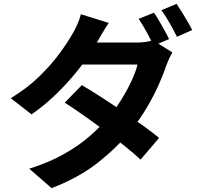

<svg xmlns="http://www.w3.org/2000/svg" viewBox="-20 -887 1040 997"><path d="M779 -821Q792 -804 806.5 -778.5Q821 -753 835 -728Q849 -703 858 -684L778 -650Q763 -681 741.5 -720.5Q720 -760 700 -789ZM897 -867Q910 -848 925.5 -822.5Q941 -797 955.5 -772.5Q970 -748 978 -731L899 -696Q883 -728 861 -767Q839 -806 818 -834ZM405 -445Q451 -418 506 -382.5Q561 -347 616.5 -309Q672 -271 721.5 -235.5Q771 -200 806 -171L710 -58Q677 -89 628.5 -128Q580 -167 524 -208.5Q468 -250 414 -288Q360 -326 316 -354ZM875 -615Q867 -601 858 -581.5Q849 -562 842 -543Q827 -497 801.5 -441Q776 -385 741 -326Q706 -267 661 -211Q591 -124 491 -44.5Q391 35 248 90L132 -11Q236 -44 313 -87.5Q390 -131 447 -181Q504 -231 546 -281Q580 -321 610 -369.5Q640 -418 662.5 -466Q685 -514 694 -552H356L402 -666H687Q710 -666 733.5 -669Q757 -672 774 -678ZM545 -768Q527 -742 509.5 -712Q492 -682 483 -666Q450 -607 397.5 -539Q345 -471 280.5 -407Q216 -343 144 -293L36 -377Q124 -431 185.5 -491.5Q247 -552 288.5 -608.5Q330 -665 355 -709Q367 -727 380.5 -757.5Q394 -788 400 -813Z"/></svg>

Font: Noto Sans JP Thin
Style: Bold
Weight: 700
Version: Version 2.004-H2;hotconv 1.0.118;makeotfexe 2.5.65603